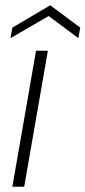

<svg xmlns="http://www.w3.org/2000/svg" viewBox="-20 -710 325 730"><path d="M27 0 117 -517H162L72 0ZM20 -565 27 -605 171 -690 285 -605 278 -565 165 -649Z"/></svg>

Font: DM Sans 11pt ExtraLight
Style: Italic
Weight: 250
Italic angle: -10°
Version: Version 4.004;gftools[0.9.30]